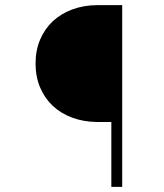

<svg xmlns="http://www.w3.org/2000/svg" viewBox="-20 -731 640 751"><path d="M415.5 0H458V-710.9H358.9Q306.6 -710.4 262.7 -694.1Q218.8 -677.7 187 -648.4Q154.8 -618.2 137 -576.2Q119.1 -534.2 119.1 -482.4Q119.1 -430.7 137 -388.7Q154.8 -346.7 186.5 -316.9Q218.3 -287.1 262.5 -270.8Q306.6 -254.4 358.9 -253.9H415.5Z"/></svg>

Font: Roboto Mono ExtraLight
Style: Regular
Weight: 250
Monospace: yes
Designer: Google
Version: Version 3.000